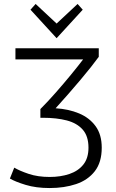

<svg xmlns="http://www.w3.org/2000/svg" viewBox="-20 -937 587 970"><path d="M231 13Q162 13 109.5 -3Q57 -19 30 -35L52 -90Q79 -74 125 -58.5Q171 -43 231 -43Q286 -43 330.5 -58Q375 -73 401 -105.5Q427 -138 427 -191Q427 -249 398 -282Q369 -315 317.5 -328.5Q266 -342 197 -342H184V-386Q221 -423 261.5 -469Q302 -515 338.5 -559.5Q375 -604 400 -637H58V-693H479V-650Q445 -603 386.5 -533.5Q328 -464 261 -390Q327 -386 379.5 -364Q432 -342 463 -299.5Q494 -257 494 -191Q494 -117 459 -72Q424 -27 364.5 -7Q305 13 231 13ZM266 -744 134 -888 160 -917 266 -818 372 -917 398 -888Z"/></svg>

Font: Ubuntu Sans Light
Style: Regular
Weight: 300
Designer: Dalton Maag Ltd
Foundry: Dalton Maag Ltd
Version: Version 1.006; ttfautohint (v1.8.4.7-5d5b)